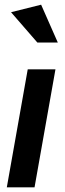

<svg xmlns="http://www.w3.org/2000/svg" viewBox="-20 -797 277 817"><path d="M216 -502H98L9 0H127ZM139 -616H226L155 -777L27 -745Z"/></svg>

Font: Geom Medium
Style: Italic
Weight: 500
Italic angle: -10°
Version: Version 1.102